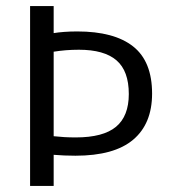

<svg xmlns="http://www.w3.org/2000/svg" viewBox="-20 -615 571 635"><path d="M79.5 0V-595H157.5V-505.5Q172.5 -508 192.5 -509.5Q212.5 -511 235.5 -511Q357.5 -511 420.2 -461.5Q483 -412 483 -305.5Q483 -205.5 420.2 -152.8Q357.5 -100 229.5 -100Q210 -100 192.5 -100.8Q175 -101.5 157.5 -103V0ZM230.5 -160.5Q321.5 -160.5 363.8 -195.8Q406 -231 406 -304Q406 -380.5 365.2 -415.5Q324.5 -450.5 241 -450.5Q218 -450.5 197.2 -448.8Q176.5 -447 157.5 -444V-164.5Q175.5 -162.5 193.2 -161.5Q211 -160.5 230.5 -160.5Z"/></svg>

Font: Encode Sans SC SemiCondensed
Style: Regular
Weight: 400
Width: 4
Designer: Multiple Designers
Foundry: Impallari Type
Version: Version 3.002